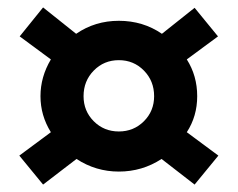

<svg xmlns="http://www.w3.org/2000/svg" viewBox="-20 -535 640 517"><path d="M32 -116 117 -179Q89 -224 89 -276Q89 -328 117 -375L33 -437L96 -515L185 -444Q236 -479 300 -479Q365 -479 416 -444L504 -514L567 -437L483 -375Q511 -331 511 -276Q511 -222 483 -179L568 -116L504 -38L415 -107Q363 -73 300 -73Q238 -73 186 -107L96 -38ZM395 -276Q395 -317 367.5 -345Q340 -373 300 -373Q260 -373 232.5 -345Q205 -317 205 -276Q205 -236 232.5 -208.5Q260 -181 300 -181Q340 -181 367.5 -208.5Q395 -236 395 -276Z"/></svg>

Font: Prompt SemiBold
Style: Regular
Weight: 600
Designer: Katatrad Team
Foundry: CadsonDemak
Version: Version 1.001